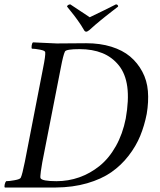

<svg xmlns="http://www.w3.org/2000/svg" viewBox="-26 -836 714 859"><path d="M246.1 -533.2 163.1 -109.4Q160.2 -95.2 156.7 -69.1Q153.3 -43 155.3 -39.1Q161.6 -25.4 226.6 -25.4Q279.8 -25.4 328.9 -42.7Q377.9 -60.1 419.7 -93.8Q461.4 -127.4 492.2 -181.9Q522.9 -236.3 536.6 -305.7Q551.3 -388.7 543.5 -447.5Q535.6 -506.3 505.4 -543.7Q475.1 -581.1 431.4 -598.6Q387.7 -616.2 330.1 -616.2Q270 -616.2 264.6 -605.5Q256.8 -589.8 246.1 -533.2ZM359.9 -642.6Q421.9 -642.6 472.2 -627Q522.5 -611.3 555.9 -583.3Q589.4 -555.2 610.6 -515.6Q631.8 -476.1 635.7 -428.5Q639.6 -380.9 630.4 -326.2Q620.1 -273.9 601.3 -228Q582.5 -182.1 549.3 -139.2Q516.1 -96.2 471.9 -65.4Q427.7 -34.7 363.8 -16.1Q299.8 2.4 223.1 2.9H-4.4Q-7.3 -1 -4.9 -11.2Q-2.4 -21.5 1.5 -25.4Q15.1 -25.4 39.6 -29.8Q64 -34.2 66.9 -41Q73.7 -54.7 85.4 -113.3L166.5 -530.3Q178.2 -587.9 176.3 -602.5Q175.8 -609.4 153.1 -613.8Q130.4 -618.2 116.7 -618.2Q114.3 -621.6 115.7 -632.3Q117.2 -643.1 121.6 -646.5Q214.4 -641.6 228 -641.6Q245.1 -641.6 292.2 -642.1Q339.4 -642.6 359.9 -642.6ZM359.9 -694.3Q353.5 -694.3 350.1 -701.2Q342.8 -713.9 335.9 -724.4Q329.1 -734.9 321 -746.1Q313 -757.3 307.9 -763.9Q302.7 -770.5 291.3 -784.9Q279.8 -799.3 273.9 -806.6Q274.4 -811 279.1 -813.7Q283.7 -816.4 288.6 -816.4L375.5 -758.8Q448.7 -793.9 492.7 -816.4Q497.1 -816.4 500 -813.7Q502.9 -811 502.4 -806.6Q494.6 -800.8 474.4 -784.9Q454.1 -769 447 -763.4Q439.9 -757.8 425.5 -746.1Q411.1 -734.4 399.2 -724.1Q387.2 -713.9 373.5 -701.2Q364.7 -694.3 359.9 -694.3Z"/></svg>

Font: Amiri
Style: Slanted
Weight: 400
Italic angle: 9°
Designer: Khaled Hosny
Version: Version 000.107